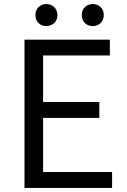

<svg xmlns="http://www.w3.org/2000/svg" viewBox="-20 -929 629 949"><path d="M101 0H534V-79H193V-346H471V-425H193V-655H523V-733H101ZM209 -800C240 -800 264 -822 264 -855C264 -886 240 -909 209 -909C178 -909 155 -886 155 -855C155 -822 178 -800 209 -800ZM439 -800C470 -800 493 -822 493 -855C493 -886 470 -909 439 -909C407 -909 384 -886 384 -855C384 -822 407 -800 439 -800Z"/></svg>

Font: Source Han Sans JP
Style: Regular
Weight: 400
Designer: Ryoko NISHIZUKA 西塚涼子 (kana, bopomofo & ideographs); Paul D. Hunt (Latin, Greek & Cyrillic); Sandoll Communications 산돌커뮤니
Foundry: Adobe
Version: Version 2.004;hotconv 1.0.118;makeotfexe 2.5.65603